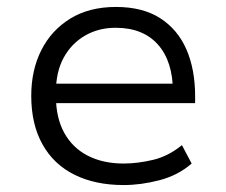

<svg xmlns="http://www.w3.org/2000/svg" viewBox="-20 -525 652 553"><path d="M336 8Q255 8 195 -21.5Q135 -51 102.5 -109Q70 -167 70 -249Q70 -323 99 -380.5Q128 -438 182.5 -471.5Q237 -505 314 -505Q391 -505 441.5 -472.5Q492 -440 517 -382.5Q542 -325 542 -248V-228H121V-284H500L478 -261Q478 -348 435 -396.5Q392 -445 313 -445Q264 -445 225 -422.5Q186 -400 163.5 -359Q141 -318 141 -259V-249Q141 -186 165 -142.5Q189 -99 233 -76.5Q277 -54 336 -54Q376 -54 420.5 -64.5Q465 -75 504 -107L532 -54Q493 -20 439.5 -6Q386 8 336 8Z"/></svg>

Font: Nunito Sans 6pt Light
Style: Regular
Weight: 300
Version: Version 3.101;gftools[0.9.27]